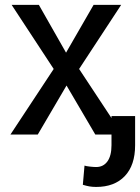

<svg xmlns="http://www.w3.org/2000/svg" viewBox="-20 -548 570 782"><path d="M249 -333.5 361.3 -528.3H473.6L302.2 -267.1L478.5 0H368.2L251 -199.7L133.8 0H22.5L198.7 -267.1L27.3 -528.3H138.2ZM530.3 -75.2V43.5Q530.3 125 488.3 169.2Q446.3 213.4 371.6 213.4Q356.4 213.4 344 211.2Q331.5 209 317.4 204.6L324.2 126.5Q331.1 128.9 346.7 130.6Q362.3 132.3 371.6 132.3Q400.9 132.3 417.5 109.4Q434.1 86.4 434.1 43.5V-75.2Z"/></svg>

Font: GeogebraSans
Style: Regular
Weight: 400
Designer: Google
Version: Version 1.100140; 2013